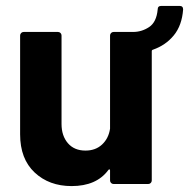

<svg xmlns="http://www.w3.org/2000/svg" viewBox="-20 -622 639 649"><path d="M599 -590Q595 -536 567.5 -502.5Q540 -469 497 -454Q493 -453 493 -449V-12Q493 -7 489.5 -3.5Q486 0 481 0H364Q359 0 355.5 -3.5Q352 -7 352 -12V-46Q352 -49 350 -49.5Q348 -50 346 -47Q306 7 222 7Q146 7 97 -39Q48 -85 48 -168V-502Q48 -507 51.5 -510.5Q55 -514 60 -514H176Q181 -514 184.5 -510.5Q188 -507 188 -502V-203Q188 -163 209.5 -138Q231 -113 269 -113Q303 -113 325 -133.5Q347 -154 352 -187V-502Q352 -507 355.5 -510.5Q359 -514 364 -514H430Q459 -514 484 -530.5Q509 -547 513 -590Q513 -602 525 -602H587Q599 -602 599 -590Z"/></svg>

Font: UMi
Style: Bold
Weight: 700
Designer: Peter Middis
Foundry: We Are UMi
Version: Version 1.0